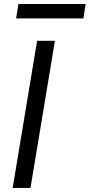

<svg xmlns="http://www.w3.org/2000/svg" viewBox="-20 -929 443 949"><path d="M251.4 -727.3 130.7 0H42.6L163.4 -727.3ZM403.4 -909.1 392 -838.1H59.7L71 -909.1Z"/></svg>

Font: Inter UI
Style: Italic
Weight: 400
Italic angle: -9.39999°
Designer: Rasmus Andersson
Foundry: rsms
Version: 3.2;8d6f07862